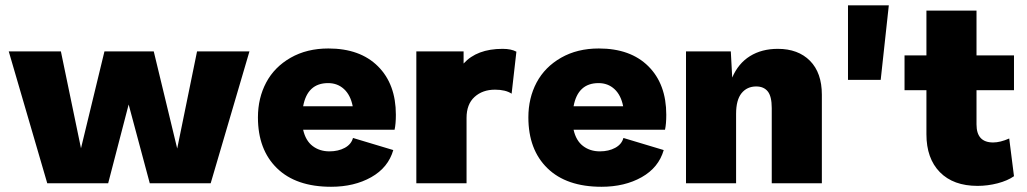

<svg xmlns="http://www.w3.org/2000/svg" viewBox="-20 -695 3894 728"><path d="M563 -500 651.9 -131.8 727.1 -500H925.8L778.8 0H547.9L467.8 -298.8L390.1 0H159.2L13.2 -500H210.9L287.1 -132.8L376 -500Z M1235.4 13.2Q1102.5 13.2 1030.3 -57.1Q958 -127.4 958 -250Q958 -323.2 989.3 -382.1Q1020.5 -440.9 1082 -476.1Q1143.6 -511.2 1225.1 -511.2Q1345.2 -511.2 1413.1 -443.6Q1481 -376 1481 -259.8Q1481 -225.1 1476.1 -203.1H1129.4Q1138.7 -161.6 1165.3 -141.4Q1191.9 -121.1 1229 -121.1Q1262.7 -121.1 1287.4 -134.5Q1312 -147.9 1318.4 -171.9L1471.2 -126Q1452.1 -59.6 1387.7 -23.2Q1323.2 13.2 1235.4 13.2ZM1129.4 -292H1317.4Q1309.1 -334.5 1284.4 -357.2Q1259.8 -379.9 1224.1 -379.9Q1145.5 -379.9 1129.4 -292Z M1885.7 -509.8Q1918.5 -509.8 1938 -499L1919.9 -339.8Q1897 -355 1856.9 -355Q1809.6 -355 1779.3 -327.4Q1749 -299.8 1749 -248V0H1558.6V-500H1737.8V-454.1Q1788.1 -509.8 1885.7 -509.8Z M2260.7 13.2Q2127.9 13.2 2055.7 -57.1Q1983.4 -127.4 1983.4 -250Q1983.4 -323.2 2014.6 -382.1Q2045.9 -440.9 2107.4 -476.1Q2168.9 -511.2 2250.5 -511.2Q2370.6 -511.2 2438.5 -443.6Q2506.3 -376 2506.3 -259.8Q2506.3 -225.1 2501.5 -203.1H2154.8Q2164.1 -161.6 2190.7 -141.4Q2217.3 -121.1 2254.4 -121.1Q2288.1 -121.1 2312.7 -134.5Q2337.4 -147.9 2343.8 -171.9L2496.6 -126Q2477.5 -59.6 2413.1 -23.2Q2348.6 13.2 2260.7 13.2ZM2154.8 -292H2342.8Q2334.5 -334.5 2309.8 -357.2Q2285.2 -379.9 2249.5 -379.9Q2170.9 -379.9 2154.8 -292Z M2929.2 -509.8Q3006.3 -509.8 3051.3 -464.4Q3096.2 -418.9 3096.2 -335.9V0H2906.2V-285.2Q2906.2 -329.6 2891.1 -348.4Q2876 -367.2 2847.2 -367.2Q2812.5 -367.2 2791.7 -341.6Q2771 -315.9 2771 -263.2V0H2581.1V-500H2751L2756.3 -400.9Q2779.3 -454.6 2823.7 -482.2Q2868.2 -509.8 2929.2 -509.8Z M3350.1 -674.8 3319.3 -392.1H3195.3V-674.8Z M3682.6 -223.1Q3682.6 -154.8 3745.6 -154.8Q3772.5 -154.8 3806.6 -169.9L3824.7 -26.9Q3800.3 -9.8 3762.7 0Q3725.1 9.8 3686.5 9.8Q3594.7 9.8 3543.7 -42.2Q3492.7 -94.2 3492.7 -186V-353H3409.7V-484.9H3492.7V-654.8H3682.6V-484.9H3824.7V-353H3682.6Z"/></svg>

Font: Human Sans Black
Style: Regular
Weight: 800
Designer: Tim Radville
Foundry: Continuum
Version: Version 1.000;FEAKit 1.0